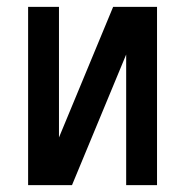

<svg xmlns="http://www.w3.org/2000/svg" viewBox="-20 -540 540 560"><path d="M62 0V-520H152V-139L310 -520H438V0H348V-381L190 0Z"/></svg>

Font: Iosevka SS10 Medium
Style: Regular
Weight: 500
Monospace: yes
Designer: Belleve Invis
Foundry: Belleve Invis
Version: Version 28.0.6; ttfautohint (v1.8.4)